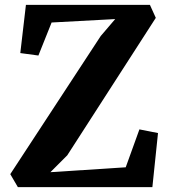

<svg xmlns="http://www.w3.org/2000/svg" viewBox="-20 -765 695 785"><path d="M451 -687 191 -673 137 -538 63 -548 86 -745H593L617 -692L255 -130L186 -61L494 -81L550 -236L626 -221L603 0H53L22 -53L392 -618Z"/></svg>

Font: Koeln Type Serif
Style: Bold
Weight: 700
Designer: Eben Sorkin
Foundry: Eben Sorkin
Version: Version 2.002